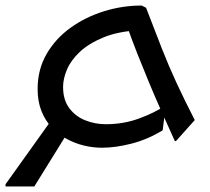

<svg xmlns="http://www.w3.org/2000/svg" viewBox="-40 -506 760 694"><path d="M213 -40 84 168H-20V160L158 -89ZM488 -478Q519 -397 544.5 -332Q570 -267 598.5 -205.5Q627 -144 664 -72L596 4H592Q568 -49 544.5 -101.5Q521 -154 499 -207Q477 -260 456 -313Q435 -366 417 -418L466 -397Q388 -393 334.5 -371Q281 -349 248.5 -318.5Q216 -288 202 -254.5Q188 -221 188 -192Q188 -145 210.5 -115Q233 -85 268.5 -71Q304 -57 342 -57Q407 -57 463.5 -78Q520 -99 555 -123L558 -115L548 -35Q494 -2 436 13Q378 28 328 28Q296 28 263 20Q230 12 200 -4.5Q170 -21 146.5 -46Q123 -71 109.5 -105.5Q96 -140 96 -184Q96 -255 128.5 -311Q161 -367 215.5 -406Q270 -445 336.5 -465.5Q403 -486 472 -486Z"/></svg>

Font: Kufam
Style: Regular
Weight: 400
Designer: Wael Morcos, Artur Schmal
Foundry: Original Type
Version: Version 1.301; ttfautohint (v1.8.3)